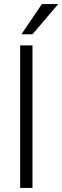

<svg xmlns="http://www.w3.org/2000/svg" viewBox="-20 -932 309 952"><path d="M141 -762H86L188 -912H269ZM141 0H80V-707H141Z"/></svg>

Font: Hind Kochi Light
Style: Regular
Weight: 300
Designer: Dhruvi Tolia
Foundry: Indian Type Foundry
Version: Version 0.702;PS 1.0;hotconv 1.0.81;makeotf.lib2.5.63406